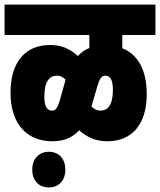

<svg xmlns="http://www.w3.org/2000/svg" viewBox="-20 -642 700 840"><path d="M0 -489H371V-432C353 -425 336 -414 321 -397C280 -433 245 -445 198 -445C91 -445 26 -370 26 -237C26 -92 105 -24 208 -24C246 -24 289 -31 326 -72C365 -38 403 -24 450 -24C557 -24 622 -98 622 -230C622 -334 584 -404 515 -431V-489H660V-622H0ZM381 -179 406 -265C416 -299 425 -311 441 -311C461 -311 474 -294 474 -249C474 -182 451 -158 419 -158C404 -158 393 -164 380 -176ZM174 -219C174 -287 197 -311 229 -311C243 -311 255 -306 267 -293C267 -292 266 -291 266 -290L242 -204C232 -170 223 -158 208 -158C187 -158 174 -175 174 -219ZM121 100C121 146 148 178 194 178C239 178 266 146 266 100C266 55 239 22 194 22C148 22 121 55 121 100Z"/></svg>

Font: Noto Sans ExtraCondensed Black
Style: Italic
Weight: 900
Width: 2
Italic angle: -12°
Designer: Monotype Design Team
Foundry: Monotype Imaging Inc.
Version: Version 2.013